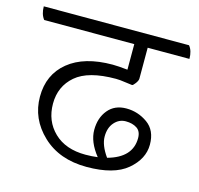

<svg xmlns="http://www.w3.org/2000/svg" viewBox="-111 -691 760 733"><g transform="rotate(15 269.5 -325.0)"><path d="M399 -550V-428Q399 -420 390.5 -408.5Q382 -397 378 -397Q374 -397 351 -400.5Q328 -404 313 -404Q204 -404 154.5 -361.5Q105 -319 105 -250.5Q105 -182 150.5 -138Q196 -94 275 -94Q300 -94 323 -97Q283 -147 283 -194.5Q283 -242 309 -273.5Q335 -305 381 -305Q427 -305 465 -278Q503 -251 503 -194.5Q503 -138 451 -94Q399 -50 291 -50Q183 -50 116.5 -113Q50 -176 50 -263.5Q50 -351 112.5 -402Q175 -453 287 -453Q308 -453 346 -449V-550H-10Q-25 -569 -25 -600H549Q564 -582 564 -550ZM453 -207Q453 -234 435.5 -245.5Q418 -257 391.5 -257Q365 -257 346.5 -236Q328 -215 328 -180.5Q328 -146 358 -104Q453 -130 453 -207Z"/></g></svg>

Font: Karma Light
Style: Regular
Weight: 300
Designer: Joana Correia
Foundry: Indian Type Foundry
Version: Version 1.202;PS 1.0;hotconv 1.0.78;makeotf.lib2.5.61930; tt